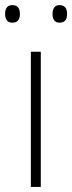

<svg xmlns="http://www.w3.org/2000/svg" viewBox="-32 -733 283 753"><path d="M-12 -679C-12 -658 -4 -644 16 -644C39 -644 46 -658 46 -679C46 -698 39 -713 16 -713C-4 -713 -12 -698 -12 -679ZM174 -679C174 -658 182 -644 201 -644C224 -644 231 -658 231 -679C231 -698 224 -713 201 -713C182 -713 174 -698 174 -679ZM128 0V-530H89V0Z"/></svg>

Font: Noto Sans Lao ExtraLight
Style: Regular
Weight: 200
Designer: Monotype Design Team
Foundry: Monotype Imaging Inc.
Version: Version 2.003